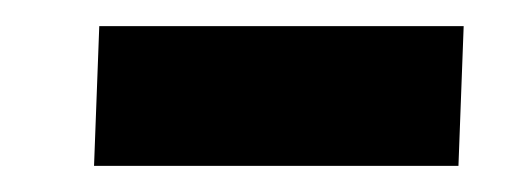

<svg xmlns="http://www.w3.org/2000/svg" viewBox="-20 -354 407 147"><path d="M56 -334H335L331 -227H52Z"/></svg>

Font: Literata 12pt
Style: Bold Italic
Weight: 700
Italic angle: -2°
Designer: Latin by Veronika Burian and Jose Scaglione. Greek by Irene Vlachou. Cyrillic by Vera Evstafieva
Foundry: TypeTogether
Version: Version 3.002